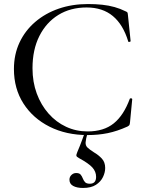

<svg xmlns="http://www.w3.org/2000/svg" viewBox="-20 -656 724 951"><path d="M416 -636Q454 -636 486.5 -632.5Q519 -629 547.5 -621Q576 -613 602 -600Q610 -597 611.5 -593.5Q613 -590 614 -578L627 -452Q627 -450 621.5 -448.5Q616 -447 615 -451Q590 -534 539 -576.5Q488 -619 409 -619Q329 -619 269 -582Q209 -545 175 -477.5Q141 -410 141 -318Q141 -250 162 -193Q183 -136 220.5 -93.5Q258 -51 307.5 -28Q357 -5 414 -5Q494 -5 543.5 -45Q593 -85 623 -167Q625 -170 630 -169Q635 -168 635 -165L624 -51Q623 -39 620.5 -36Q618 -33 611 -29Q560 -6 513.5 3.5Q467 13 414 13Q308 13 225.5 -28.5Q143 -70 96 -143.5Q49 -217 49 -314Q49 -386 76.5 -445Q104 -504 154 -547Q204 -590 270.5 -613Q337 -636 416 -636ZM414 2Q405 33 404 49Q403 65 413.5 75Q424 85 446 99Q467 111 484 129Q501 147 501 176Q501 198 490 221Q479 244 455 259.5Q431 275 391 275Q361 275 342.5 265Q324 255 324 234Q324 220 334 210.5Q344 201 357 201Q373 201 379.5 209Q386 217 390 227.5Q394 238 401 246Q408 254 425 254Q456 254 456 220Q456 194 437.5 173.5Q419 153 371 127Q360 121 358.5 116Q357 111 363 97Q372 77 376 65.5Q380 54 385.5 40.5Q391 27 400 1Z"/></svg>

Font: Cormorant Infant Light Medium
Style: Regular
Weight: 500
Version: Version 4.001